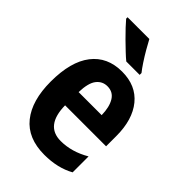

<svg xmlns="http://www.w3.org/2000/svg" viewBox="-230 -855 954 954"><g transform="rotate(45 246.5 -378.0)"><path d="M253 -556Q351 -556 405 -490Q459 -424 459 -309V-237H171Q173 -96 281 -96Q358 -96 433 -140V-28Q365 10 272 10Q155 10 96 -63.5Q37 -137 37 -270Q37 -410 93.5 -483Q150 -556 253 -556ZM253 -453Q218 -453 196 -425Q174 -397 172 -331H334Q333 -387 313 -420Q293 -453 253 -453ZM234 -766Q245 -745 261.5 -716.5Q278 -688 295.5 -661.5Q313 -635 326 -619V-606H232Q217 -618 196 -638Q175 -658 152.5 -680Q130 -702 111 -722.5Q92 -743 81 -756V-766Z"/></g></svg>

Font: Noto Sans Kannada Condensed
Style: Bold
Weight: 700
Width: 3
Designer: Jelle Bosma - Monotype Design Team
Foundry: Monotype Imaging Inc.
Version: Version 2.005; ttfautohint (v1.8.4.7-5d5b)